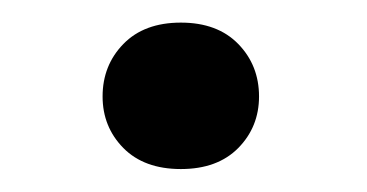

<svg xmlns="http://www.w3.org/2000/svg" viewBox="-20 -433 323 169"><path d="M70.3 -348.1Q70.3 -375.5 88.6 -394.3Q106.9 -413.1 139.2 -413.1Q171.4 -413.1 189.7 -394.3Q208 -375.5 208 -348.1Q208 -321.3 189.7 -302.7Q171.4 -284.2 139.2 -284.2Q106.9 -284.2 88.6 -302.7Q70.3 -321.3 70.3 -348.1Z"/></svg>

Font: Vazirmatn FD Medium
Style: Regular
Weight: 500
Designer: Saber Rastikerdar
Foundry: Saber Rastikerdar
Version: Version 33.003